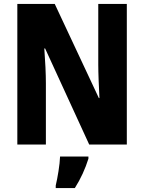

<svg xmlns="http://www.w3.org/2000/svg" viewBox="-20 -734 732 975"><path d="M624 0V-714H479V-406C479 -361 482 -297 485 -236H482L258 -714H68V0H213V-311C213 -357 210 -422 205 -488H209L433 0ZM429 72V61H285C284 101 272 171 263 208V221H360C390 174 413 123 429 72Z"/></svg>

Font: Noto Sans Myanmar UI Condensed ExtraBold
Style: Regular
Weight: 800
Width: 3
Designer: Monotype Design Team
Foundry: Monotype Imaging Inc.
Version: Version 2.103